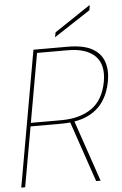

<svg xmlns="http://www.w3.org/2000/svg" viewBox="-60 -944 624 986"><g transform="rotate(-5 252.0 -451.0)"><path d="M9 0 133 -700H308Q390 -700 435 -675Q480 -650 495 -606Q510 -562 500 -506Q489 -445 458.5 -401Q428 -357 374.5 -333Q321 -309 239 -309H84L29 0ZM395 0 285 -322H308L418 0ZM87 -327H244Q340 -327 401 -369.5Q462 -412 479 -506Q494 -593 448.5 -637.5Q403 -682 307 -682H150ZM249 -754 254 -779 438 -902H441L437 -877Z"/></g></svg>

Font: DM Sans 36pt Thin
Style: Italic
Weight: 250
Italic angle: -10°
Designer: Colophon Foundry, Jonny Pinhorn
Foundry: Colophon Foundry
Version: Version 4.004;gftools[0.9.30]